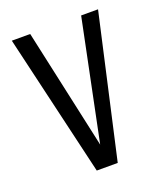

<svg xmlns="http://www.w3.org/2000/svg" viewBox="-100 -562 530 629"><g transform="rotate(-20 164.5 -247.5)"><path d="M130.3 0 14.3 -495H78.4L171.1 -70.7H168.8L256 -495H314.9L203.4 0Z"/></g></svg>

Font: Alumni Sans Thin
Style: Regular
Weight: 100
Designer: Robert E. Leuschke
Foundry: Robert E. Leuschke
Version: Version 1.018